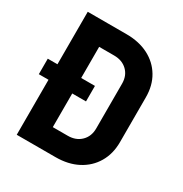

<svg xmlns="http://www.w3.org/2000/svg" viewBox="-170 -858 939 987"><g transform="rotate(30 300.0 -365.0)"><path d="M10 -326.5V-418.5H290V-326.5ZM67.4 0V-730H297.1Q372.4 -730 428.1 -701.3Q483.9 -672.6 514.9 -620.6Q546 -568.7 546 -498.3V-232.7Q546 -163.2 514.9 -110.7Q483.9 -58.2 428.1 -29.1Q372.4 0 297.1 0ZM208.3 -126.7H297.1Q345.3 -126.7 375.2 -156.1Q405 -185.4 405 -232.7V-498.3Q405 -545.4 375.2 -574.4Q345.3 -603.3 297.1 -603.3H208.3Z"/></g></svg>

Font: JetBrains Mono
Style: Regular
Weight: 400
Monospace: yes
Designer: Philipp Nurullin, Konstantin Bulenkov
Foundry: JetBrains
Version: Version 2.305